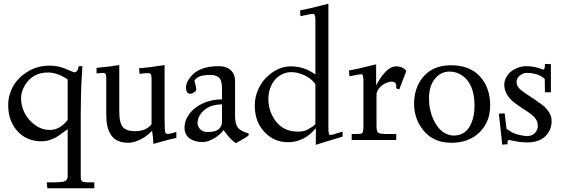

<svg xmlns="http://www.w3.org/2000/svg" viewBox="-20 -751 3021 1030"><path d="M121.1 -362.1Q177.2 -398.9 245.1 -398.9Q292.2 -398.9 334.5 -380.9Q350.1 -374.3 363 -368.7Q376 -363 380.4 -363Q384.8 -363 389.3 -366.5Q393.8 -369.9 396 -374.5Q401.4 -385.3 402.1 -396H422.1Q421.6 -385.5 418.7 -339.4Q413.1 -250.5 413.1 -132.1V199.2Q413.1 221.9 426.8 224.6Q440.2 227.1 448.2 227.1H486.1V259H233.9L231 227.1H266.1Q313 227.1 328 220.9Q343 214.8 343 193.1V-58.1Q288.6 -17.3 275.1 -11.4Q261.7 -5.4 250.2 -1Q229.2 7.1 198.7 7.1Q168.2 7.1 139 -3.5Q109.9 -14.2 89 -32.3Q68.1 -50.5 53.2 -74.8Q38.3 -99.1 31.1 -127Q23.9 -154.8 23.9 -189.1Q23.9 -223.4 36.6 -258.2Q49.3 -293 71 -318.2Q92.8 -343.5 121.1 -362.1ZM343 -325Q287.4 -362.1 237.1 -362.1Q155.5 -362.1 114.5 -294.9Q93 -259.8 93 -224.4Q93 -189 106.3 -157.7Q119.6 -126.5 141.1 -104Q188.5 -54 246.1 -54Q300 -54 338.4 -102.3Q342.8 -107.7 343 -107.9Z M531 -360.1 498 -356.9V-387Q575.2 -394 619.9 -402.1V-152.1Q619.9 -88.1 641.1 -66.9Q660.9 -47.1 702.9 -47.1Q764.6 -47.1 793 -85V-329.1Q793 -347.9 788.5 -353.4Q783.9 -358.9 775.3 -358.9Q766.6 -358.9 755.9 -357.9Q730.5 -355.5 729 -354L726.1 -385Q781.7 -388.7 863 -402.1V-111.1Q863 -44.7 867.7 -38.8Q873 -32 880.6 -32Q888.2 -32 926 -43V-11Q890.4 -3.7 852.2 7.2Q814 18.1 803 21Q801.5 -14.6 795.9 -50Q759 -9.5 707.5 7.8Q687 14.9 667 14.9Q647 14.9 629.9 10.4Q612.8 5.9 600.7 -2Q588.6 -9.8 579.6 -21.4Q570.6 -33 564.9 -45.8Q559.3 -58.6 555.9 -74.7Q550 -102.1 550 -137.9V-335Q550 -350.1 545.9 -355.1Q541.7 -360.1 531 -360.1Z M1001 -248Q977.8 -248 977.8 -283.9Q977.8 -307.1 1001.2 -337.4Q1046.4 -396 1152.8 -396Q1213.4 -396 1233.9 -352.1Q1241 -336.7 1241 -315.9V-128.9Q1241 -83.5 1257.8 -64.5Q1273.7 -46.9 1305.9 -38.1Q1314.9 -35.6 1314.9 -29.8Q1314.9 -23.9 1302.2 -16.1Q1248.5 16.4 1245.8 17.1Q1223.6 1.5 1213.4 -10.5Q1200.7 -24.9 1179 -53Q1158.9 -25.9 1126.3 -7.4Q1093.8 11 1069.5 11Q1045.2 11 1029.5 6.6Q1013.9 2.2 1000.2 -6.6Q970 -26.1 970 -65.8Q970 -105.5 996.3 -140.6Q1022.7 -175.8 1069.2 -196.9Q1115.7 -218 1170.9 -218V-278.1Q1170.9 -321 1153.8 -335.4Q1137.7 -349.1 1111 -349.1Q1084.2 -349.1 1068.6 -345.9Q1053 -342.8 1044.9 -338.1Q1027.8 -328.4 1022.9 -318.1Q1024.4 -311.5 1027.1 -301.8Q1033 -280.8 1033 -272Q1033 -263.2 1021.1 -255.6Q1009.3 -248 1001 -248ZM1039.8 -91.3Q1039.8 -71.5 1054.3 -57.3Q1068.8 -43 1092.8 -43Q1116.7 -43 1129.8 -46.6Q1142.8 -50.3 1150.4 -55.9Q1158 -61.5 1162.8 -69.3Q1170.9 -81.8 1170.9 -97.9V-190.9Q1110.4 -190.9 1074 -158.9Q1039.8 -128.9 1039.8 -91.3Z M1673.8 25.9 1674.8 -47.1Q1674.8 -60.1 1673.8 -63Q1612.1 12 1524.7 12Q1451.2 12 1399.4 -42.2Q1346.7 -97.2 1346.7 -185.1Q1346.7 -228.8 1363.9 -268.3Q1381.1 -307.9 1408.7 -335.4Q1468.8 -395 1541 -395Q1613.3 -395 1671.9 -351.1V-648.9Q1671.9 -677 1657.7 -677Q1649.2 -677 1591.8 -664.1L1589.8 -695.1Q1639.2 -704.1 1741.7 -731V-70.1Q1741.7 -44.2 1743.9 -35.6Q1746.1 -27.1 1752.6 -27.1Q1759 -27.1 1767 -29.4Q1774.9 -31.7 1789.7 -36.5Q1804.4 -41.3 1817.9 -44.9V-18.1Q1797.9 -12.5 1752.3 1.7Q1706.8 15.9 1673.8 25.9ZM1461.4 -98.1Q1504.4 -44.9 1576.7 -44.9Q1610.4 -44.9 1628.7 -54.9Q1659.4 -71.8 1671.9 -85V-300Q1643.3 -339.4 1587.6 -356.9Q1565.7 -364 1541.5 -364Q1517.3 -364 1494.8 -353.3Q1472.2 -342.5 1455.6 -323.6Q1439 -304.7 1429.3 -277.7Q1419.7 -250.7 1419.7 -218.3Q1419.7 -185.8 1430.7 -154.2Q1441.7 -122.6 1461.4 -98.1Z M1929.7 -316.9Q1929.7 -353 1918.2 -353Q1911.9 -353 1854.7 -342L1851.8 -373Q1860.4 -374.8 1870.6 -376.6Q1880.9 -378.4 1885.5 -379.3Q1890.1 -380.1 1903.7 -383.2Q1917.2 -386.2 1938.6 -391.5Q1960 -396.7 1997.8 -406V-293Q1997.8 -293.9 2009 -313Q2020.3 -332 2030.6 -345.3Q2041 -358.6 2052 -369.6Q2077.4 -395 2104.7 -395Q2134 -395 2152.3 -378.9Q2155.5 -376.2 2159.7 -370.1L2121.8 -271L2105.7 -277.1V-290Q2105.7 -313 2081.8 -313Q2065.4 -313 2046.5 -303.6Q2027.6 -294.2 2013.7 -277.3Q1999.8 -260.5 1999.8 -241.9V-73Q1999.8 -44.7 2009.5 -38.6Q2019.3 -32 2062.7 -32H2105.7V0H1866.7V-32H1885.7Q1917.5 -32 1921.4 -35.9Q1925.3 -39.8 1927.2 -45.2Q1929.7 -51.8 1929.7 -73Z M2201.4 -195.6Q2201.4 -226.8 2208.7 -256.3Q2216.1 -285.9 2231.8 -312.4Q2247.6 -338.9 2270.3 -358.4Q2320.1 -400.9 2399.4 -400.9Q2497.8 -400.9 2552.5 -343.3Q2609.6 -283.4 2609.6 -184.1Q2609.6 -98.9 2554 -42.5Q2496.8 14.9 2401.6 14.9Q2288.8 14.9 2233.2 -77.4Q2201.4 -129.9 2201.4 -195.6ZM2281.5 -223.1Q2281.5 -191.4 2287.4 -163.5Q2293.2 -135.5 2304.8 -110.5Q2316.4 -85.4 2332.2 -66Q2347.9 -46.6 2369.3 -35.3Q2390.6 -23.9 2414.6 -23.9Q2438.5 -23.9 2457.5 -33Q2476.6 -42 2489.1 -57.4Q2501.7 -72.8 2510 -93.8Q2525.6 -132.8 2525.6 -181.9Q2525.6 -231 2514.8 -266Q2503.9 -301 2485.1 -322.8Q2446.5 -366.9 2390.6 -366.9Q2345.7 -366.9 2314.2 -329.8Q2281.5 -291 2281.5 -223.1Z M2702.4 12.9 2703.4 22.9 2674.3 24.9 2656.2 -141.1 2687.3 -143.1 2697.3 -60.1Q2727.3 -36.6 2759.4 -28.8Q2791.5 -21 2806.6 -21Q2821.8 -21 2833.3 -26.1Q2844.7 -31.2 2851.6 -39.8Q2865.2 -57.4 2865.2 -73Q2865.2 -88.6 2861.3 -98.6Q2857.4 -108.6 2851.9 -116.1Q2846.4 -123.5 2836.4 -132.3Q2822 -144.3 2796.4 -160.9L2760.3 -185.1Q2685.3 -233.9 2685.3 -295.9Q2685.3 -322.5 2701.3 -345.6Q2717.3 -368.7 2745.5 -382.3Q2773.7 -396 2801.5 -396Q2829.3 -396 2848.8 -391.5Q2868.2 -387 2879.6 -382.4Q2891.1 -377.9 2895.5 -377.9Q2903.3 -377.9 2903.3 -408L2935.3 -407V-256.1H2903.3L2902.3 -326.9Q2885.5 -347.2 2841.8 -356.4Q2825.7 -360.1 2806.2 -360.1Q2786.6 -360.1 2768.9 -345.9Q2751.2 -331.8 2751.2 -312Q2751.2 -297.1 2755.9 -290.4Q2760.5 -283.7 2761.8 -281.2Q2763.2 -278.8 2767.7 -274.7Q2772.2 -270.5 2773.8 -268.9Q2775.4 -267.3 2781.4 -262.9Q2787.4 -258.5 2789.1 -257.3Q2794.4 -252.9 2806.4 -245.1L2851.3 -215.1Q2897.5 -184.1 2908.8 -170.5Q2920.2 -157 2926.8 -146.5Q2939.2 -126.5 2939.2 -102.1Q2939.2 -77.6 2930.9 -57.5Q2922.6 -37.4 2907 -21.5Q2873 12.9 2809.3 12.9Q2775.4 12.9 2744.3 6.5Q2713.1 0 2711.2 0Q2702.4 0 2702.4 12.9Z"/></svg>

Font: Linden Hill
Style: Regular
Weight: 400
Version: Version 1.202